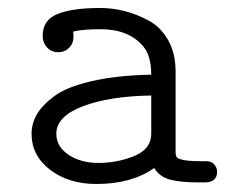

<svg xmlns="http://www.w3.org/2000/svg" viewBox="-20 -457 565 481"><path d="M59.1 -122.1Q59.1 -147 72 -169.9Q85 -192.9 115.5 -215.8Q146 -238.8 208.5 -253.4Q271 -268.1 358.9 -270Q358.9 -316.9 338.9 -340.8Q302.7 -383.8 231.9 -383.8Q187 -383.8 163.1 -377.9Q164.1 -374 164.1 -365.2Q164.1 -348.1 153.1 -337.2Q142.1 -326.2 126 -326.2Q108.9 -326.2 97.9 -338.1Q86.9 -350.1 86.9 -367.2Q86.9 -407.2 124.5 -422.1Q162.1 -437 231 -437Q261.7 -437 291.7 -429.4Q321.8 -421.9 352.3 -405.5Q382.8 -389.2 401.4 -356.2Q419.9 -323.2 419.9 -277.8V-76.2Q419.9 -67.4 422.9 -63.2Q425.8 -59.1 439.5 -56.2Q453.1 -53.2 482.9 -53.2H496.1Q510.3 -53.2 517.1 -44.7Q523.9 -36.1 523.9 -26.9Q523.9 0 492.2 0H479Q431.2 0 405.5 -7.1Q379.9 -14.2 366.2 -36.1Q310.1 3.9 221.2 3.9Q152.3 3.9 105.7 -31.5Q59.1 -66.9 59.1 -122.1ZM121.1 -122.1Q121.1 -89.8 151.6 -69.3Q182.1 -48.8 227.1 -48.8Q270 -48.8 311 -64Q352.1 -79.1 357.9 -110.8Q358.9 -115.7 358.9 -126V-217.8Q252 -215.8 186.5 -190.4Q121.1 -165 121.1 -122.1Z"/></svg>

Font: CMU Typewriter Text
Style: Light
Weight: 200
Version: Version 0.7.0